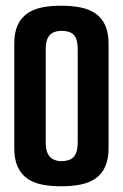

<svg xmlns="http://www.w3.org/2000/svg" viewBox="-20 -645 431 672"><path d="M30 -189V-492Q30 -532 42 -557.5Q54 -583 75.5 -598Q97 -613 127 -619Q157 -625 194 -625Q231 -625 261.5 -619Q292 -613 314 -598Q336 -583 348 -557Q360 -531 360 -491V-189H252V-470Q252 -499 245 -513Q238 -527 225 -532Q212 -537 194 -537Q180 -537 167 -531.5Q154 -526 147 -511.5Q140 -497 140 -471V-189ZM194 7Q157 7 127 1Q97 -5 75.5 -20Q54 -35 42 -61Q30 -87 30 -127V-430H140V-148Q140 -122 147 -107.5Q154 -93 167 -87Q180 -81 194 -81Q212 -81 225 -86.5Q238 -92 245 -106.5Q252 -121 252 -149V-430H360V-128Q360 -88 348 -61.5Q336 -35 314 -20Q292 -5 261.5 1Q231 7 194 7Z"/></svg>

Font: Smooch Sans
Style: Bold
Weight: 700
Designer: Robert E. Leuschke
Foundry: Robert E. Leuschke
Version: Version 1.010